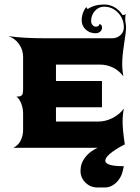

<svg xmlns="http://www.w3.org/2000/svg" viewBox="-20 -659 626 856"><path d="M17.6 -498Q80.6 -488.3 187.5 -488.3H479.5Q501.7 -488.3 517 -502.3Q532.2 -516.4 532.2 -536.4Q532.2 -575 506.5 -602.1Q480.7 -629.2 444.3 -629.2Q420.4 -629.2 403.3 -610.5Q386.2 -591.8 386.2 -565.4Q386.2 -554.7 392.6 -547.4Q398.9 -540 407.7 -540Q414.1 -540 418.7 -543.5Q423.3 -546.9 423.3 -551.8Q428.2 -551.8 431.6 -547.1Q435.1 -542.5 435.1 -536.1Q435.1 -525.6 426.8 -518.2Q418.5 -510.7 406.7 -510.7Q379.9 -510.7 362.1 -527.3Q344.2 -543.9 344.2 -568.4Q344.2 -602.5 365.5 -628.7Q365.5 -622.3 371.3 -618.7Q400.1 -638.9 444.3 -638.9Q469.5 -638.9 491 -626.5Q512.5 -614 525.9 -592.8Q526.6 -591.8 528.6 -591.8Q534.2 -591.8 540.8 -596.4Q538.3 -587.9 538.3 -575.7Q538.3 -564.9 540 -556.4Q542 -546.1 542 -536.4Q542 -519 533.4 -464Q524.9 -408.9 524.9 -374.8Q524.9 -344.5 530.3 -318.4Q510.7 -344.5 483.4 -357.8Q456.1 -371.1 424.8 -371.1H229.5V-297.9H434.6V-180.7H229.5V-117.2H419.9Q450.9 -117.2 481.7 -132.8Q512.5 -148.4 532.2 -174.8Q526.6 -146.7 526.6 -116.2Q526.6 -81.3 536.4 -15.1Q523.2 -8.8 509.2 -0.5Q495.1 7.8 481.2 17.7Q467.3 27.6 458.4 38.2Q449.5 48.8 449.5 57.1Q449.5 82 532.2 82L526.4 106.4Q519.3 135.3 497.3 156Q475.3 176.8 446.3 176.8H414.1Q382.8 176.8 360.8 155Q338.9 133.3 338.9 102.5Q338.9 69.6 359.7 42.5Q380.6 15.4 415 0H39.1Q61.3 -10.5 72.1 -32.5Q83 -54.4 83 -78.1V-152.3Q83 -176.3 74.7 -197.3Q66.4 -218.3 53.5 -228.5Q62.7 -228.5 67.3 -229.2Q71.8 -230 76 -233.4Q80.3 -236.8 81.7 -243.9Q83 -251 83 -263.7V-405.3Q83 -436.8 64.9 -462.3Q46.9 -487.8 17.6 -498Z"/></svg>

Font: Agreloy
Style: Medium
Weight: 400
Designer: gluk
Foundry: gluk
Version: Version 0.27